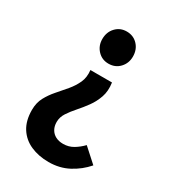

<svg xmlns="http://www.w3.org/2000/svg" viewBox="-190 -677 894 994"><g transform="rotate(30 257.0 -180.0)"><path d="M258 214Q198 214 150.5 193Q103 172 76 129.5Q49 87 49 23Q49 -20 66.5 -52.5Q84 -85 109.5 -114Q135 -143 159 -171.5Q183 -200 198 -232.5Q213 -265 208 -307H337Q344 -259 331 -221.5Q318 -184 295.5 -153Q273 -122 249 -95Q225 -68 208 -42Q191 -16 191 13Q191 38 201.5 56.5Q212 75 231 85Q250 95 276 95Q309 95 336 79Q363 63 386 39L468 113Q429 158 376 186Q323 214 258 214ZM272 -382Q233 -382 207 -409.5Q181 -437 181 -477Q181 -519 207 -546.5Q233 -574 272 -574Q312 -574 338 -546.5Q364 -519 364 -477Q364 -437 338 -409.5Q312 -382 272 -382Z"/></g></svg>

Font: Noto Sans JP Thin
Style: Bold
Weight: 700
Version: Version 2.004-H2;hotconv 1.0.118;makeotfexe 2.5.65603